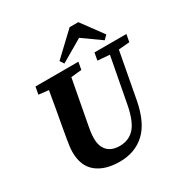

<svg xmlns="http://www.w3.org/2000/svg" viewBox="-199 -1031 1161 1209"><g transform="rotate(-30 381.5 -427.0)"><path d="M521 -603 531 -657H763L753 -603L673 -596L611 -264Q583 -115 510 -48Q437 19 327 19Q220 19 158.5 -31Q97 -81 97 -182Q97 -202 100 -224.5Q103 -247 107 -271L122 -357Q133 -416 143.5 -476Q154 -536 164 -595L92 -603L102 -657H414L404 -603L327 -595L268 -281Q263 -257 260 -234.5Q257 -212 257 -188Q257 -131 287.5 -99Q318 -67 376 -67Q442 -67 483.5 -112.5Q525 -158 546 -268L608 -596ZM538 -873 652 -718 625 -691 493 -785 332 -691 313 -720 475 -873Z"/></g></svg>

Font: Source Serif Pro
Style: Bold Italic
Weight: 700
Italic angle: -12°
Designer: Frank Grießhammer
Foundry: Adobe Systems Incorporated
Version: Version 3.001;hotconv 1.0.111;makeotfexe 2.5.65597